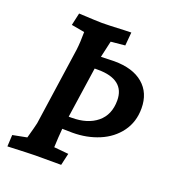

<svg xmlns="http://www.w3.org/2000/svg" viewBox="-131 -812 835 919"><g transform="rotate(20 287.0 -352.5)"><path d="M13 -54 85 -68Q102 -129 106 -148L163 -543Q168 -583 168 -635L101 -647L115 -710Q213 -705 233 -705Q265 -705 347 -709L381 -710L375 -642L303 -635L284 -551Q318 -552 351 -553Q446 -553 498.5 -508.5Q551 -464 551 -385Q551 -316 514 -265.5Q477 -215 415 -189Q353 -163 280 -163L228 -164Q224 -122 222 -68L296 -61L282 0H151Q128 0 10 5ZM252 -229Q333 -229 381 -268.5Q429 -308 429 -381Q429 -434 394.5 -461Q360 -488 293 -488H275L237 -229Z"/></g></svg>

Font: Andada Pro
Style: Bold Italic
Weight: 700
Italic angle: -7°
Designer: Carolina Giovagnoli
Foundry: Huerta Tipografica
Version: Version 3.005; ttfautohint (v1.8.4)